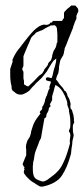

<svg xmlns="http://www.w3.org/2000/svg" viewBox="-20 -342 306 696"><path d="M125 334 116 329Q106 322 94 315Q85 308 75 297Q73 295 69 289Q65 284 67 277Q67 275 68 274Q69 274 69 272Q69 271 68 270Q67 270 67 268Q67 267 68 268Q69 268 69 266L65 259Q61 255 63 250L69 235L75 221V210Q75 205 75 200.5Q75 196 74 192Q74 182 77 175Q78 168 83 162Q85 159 87 155.5Q89 152 90 148Q92 143 93 134L99 115Q102 106 107 97Q110 92 113.5 87Q117 82 121 77Q123 75 124 73Q124 73 127 70Q122 65 126 61Q132 55 133 53V47Q133 44 137 40Q139 36 140.5 32Q142 28 143 24Q143 19 145 15Q147 11 148 7Q150 5 150.5 2Q151 -1 152 -3Q153 -6 154 -9Q155 -12 156 -15Q156 -15 158 -19Q159 -19 159 -20Q159 -21 160 -22Q159 -23 159 -28L162 -36L165 -46L153 -49Q146 -50 146 -56Q147 -57 147 -59L151 -62Q153 -62 155.5 -61.5Q158 -61 159 -61Q161 -59 167 -59Q169 -63 170 -67Q171 -71 172 -75Q173 -80 174 -84Q175 -88 176 -92Q178 -97 179 -101Q180 -105 181 -109Q184 -118 184 -130Q181 -127 179 -126Q177 -125 174 -122Q166 -111 161 -102Q158 -97 155 -92Q152 -87 149 -82L137 -67Q134 -63 131 -59.5Q128 -56 124 -53L118 -47Q115 -45 111 -41Q109 -38 106 -35Q103 -32 101 -30Q99 -28 96 -25Q93 -22 91 -19Q88 -14 83 -11Q77 -6 65 -1Q62 1 54 1Q52 1 49 0.5Q46 0 43 -1Q42 -2 40.5 -2.5Q39 -3 38 -4Q37 -4 34 -7Q33 -8 32 -9Q31 -10 29 -11Q27 -11 25 -15Q22 -18 22 -23Q22 -25 22 -28Q22 -31 21 -33Q17 -48 17 -75V-92Q18 -95 19 -98Q20 -101 21 -104Q22 -107 23 -110Q24 -113 25 -116Q27 -119 25 -122Q25 -126 26 -127Q30 -137 35 -145.5Q40 -154 46 -162Q53 -170 59 -178.5Q65 -187 71 -194Q76 -201 82 -208Q88 -215 94 -222Q106 -236 121 -246Q123 -247 124.5 -248Q126 -249 128 -249Q130 -251 132 -251Q134 -251 135 -252Q140 -254 145 -252Q148 -251 154 -253Q157 -253 161 -257V-258Q161 -259 162 -260H167L170 -263Q170 -264 172 -266H205Q207 -271 208 -272Q210 -273 212 -278V-296Q213 -299 221 -307Q227 -313 233 -317L238 -322H252Q253 -321 254 -321L261 -313Q264 -310 264 -301Q262 -295 260 -293Q260 -292 259 -289.5Q258 -287 257 -285V-274L254 -268L251 -261Q250 -257 248.5 -253.5Q247 -250 246 -247Q245 -243 244 -239.5Q243 -236 241 -232Q238 -224 234.5 -216Q231 -208 228 -200Q222 -183 215 -168Q214 -166 214 -163Q214 -160 213 -158Q212 -156 212 -153Q212 -150 211 -148Q210 -141 205 -135Q203 -131 201 -128Q199 -125 198 -121Q197 -116 196 -111Q195 -106 194 -101Q194 -96 193.5 -90.5Q193 -85 192 -80Q191 -74 187 -68Q186 -65 185 -61.5Q184 -58 183 -54Q187 -50 191 -44Q193 -41 195 -38Q197 -35 199 -33Q201 -30 208 -23Q210 -19 211 -18Q213 -14 214 -13Q215 -13 216 -12Q217 -11 218 -11L223 -2Q223 0 224 3Q225 6 226 8Q228 10 228 12Q230 13 230 14.5Q230 16 231 17Q232 18 232 19.5Q232 21 233 23Q234 25 234 26.5Q234 28 235 30Q237 37 235 40Q235 48 236 51Q238 53 238 54Q240 55 240 55.5Q240 56 241 57Q242 61 243 65Q244 69 246 74L248 88Q248 92 248 95Q248 98 249 102Q248 103 248 104Q248 105 247 106Q246 107 246 108Q246 109 245 110Q244 112 244 121Q244 138 246 142Q248 147 246 155L243 167Q243 171 242 173V179L239 199Q238 204 238 209.5Q238 215 236 220Q224 265 204 295Q185 323 137 334Q131 335 125 334ZM83 -29Q103 -47 121 -67Q123 -68 124.5 -69.5Q126 -71 128 -72Q134 -76 135 -79Q137 -83 139 -85Q139 -87 140 -89Q141 -91 142 -92Q143 -94 147 -98Q151 -102 152 -105Q154 -107 154 -109Q154 -112 156 -114Q157 -116 160 -119Q163 -121 165 -124Q166 -127 167 -130Q168 -133 169 -137Q169 -141 170 -144Q171 -147 172 -150Q173 -157 178 -163Q183 -171 184 -176Q184 -179 185 -180V-184L187 -187Q188 -188 188 -190V-206Q188 -212 188 -218Q188 -224 187 -231Q187 -245 180 -249Q178 -252 173 -250H164L158 -246Q156 -246 154.5 -245Q153 -244 151 -243Q148 -242 145 -240Q142 -238 139 -236Q131 -231 125 -230L111 -224L108 -221Q108 -220 106 -218Q103 -215 101 -214L96 -209Q92 -205 90 -198Q89 -195 87.5 -192Q86 -189 85 -186Q83 -181 80 -175Q77 -169 75 -163Q72 -156 69.5 -150Q67 -144 65 -138V-106Q65 -105 64.5 -103.5Q64 -102 64 -100Q63 -99 62.5 -97.5Q62 -96 61 -94Q60 -92 62 -87Q65 -83 65 -81V-57Q67 -51 67 -47V-36Q69 -35 71 -34Q73 -33 74 -32Q77 -29 83 -29ZM130 315Q136 317 141 315Q145 313 148.5 311.5Q152 310 154 308L166 299Q195 279 208 251Q215 237 221 220Q227 203 232 184Q233 181 233.5 178Q234 175 233 172V168Q233 163 234 160Q234 155 235 152Q236 148 234 142Q234 140 232 138Q229 135 230 131Q231 130 231 129Q231 128 232 127Q233 125 233 124Q233 123 234 122Q235 118 235 113.5Q235 109 235 104Q235 92 234 83.5Q233 75 232 71Q231 69 231 66.5Q231 64 230 62Q230 60 230 57Q230 54 229 52Q228 51 228 49.5Q228 48 227 47Q225 41 225 41Q223 35 224 32Q224 29 222 23Q216 5 207 -10Q196 -27 181 -34Q177 -24 175 -13L169 7V20Q168 21 166 27Q163 33 161 35Q161 37 162 39Q163 39 163 44Q158 47 157 51Q157 55 155 61Q153 63 153 65Q152 66 151.5 67Q151 68 150 69Q149 71 149 72.5Q149 74 148 76Q148 80 147 83L141 87L135 121L129 156Q128 158 128 159.5Q128 161 126 163Q126 164 125 165.5Q124 167 123 169Q122 173 120.5 176Q119 179 118 183L112 198Q110 203 108 209Q106 215 105 222Q104 229 103 235Q102 241 100 248Q100 250 100 253Q100 256 99 258V269Q99 288 103 297Q107 307 122 312Z"/></svg>

Font: Estonia
Style: Regular
Weight: 400
Designer: Robert E. Leuschke
Foundry: Robert E. Leuschke
Version: Version 1.014; ttfautohint (v1.8.3)